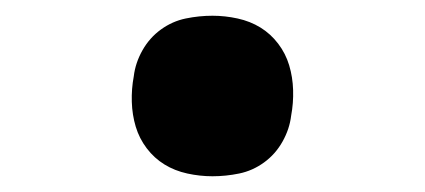

<svg xmlns="http://www.w3.org/2000/svg" viewBox="-20 -462 540 244"><path d="M250 -238Q234 -238 218 -241.5Q202 -245 189 -253Q176 -261 166.5 -273.5Q157 -286 152.5 -301Q148 -316 147.5 -332.5Q147 -349 150 -365Q152 -382 161 -398Q170 -414 184.5 -424.5Q199 -435 216 -438.5Q233 -442 250 -442Q266 -442 282 -438.5Q298 -435 311 -427Q324 -419 333.5 -406.5Q343 -394 347.5 -379Q352 -364 352.5 -347.5Q353 -331 350 -315Q348 -298 339 -282Q330 -266 315.5 -255.5Q301 -245 284 -241.5Q267 -238 250 -238Z"/></svg>

Font: iosevka_custom_sans_ss08 XBd
Style: Italic
Weight: 800
Italic angle: -10°
Designer: Belleve Invis
Foundry: Belleve Invis
Version: Version 10.3.0; ttfautohint (v1.8.3)